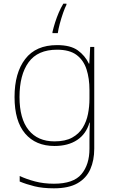

<svg xmlns="http://www.w3.org/2000/svg" viewBox="-20 -783 623 1043"><path d="M290 -538Q363 -538 402.5 -509.5Q442 -481 463 -437H465L470 -528H492V25Q492 88 470.5 136.5Q449 185 401 212.5Q353 240 273 240Q212 240 167.5 229Q123 218 87 203V173Q123 190 170 202.5Q217 215 273 215Q379 215 422.5 163Q466 111 466 25V-17Q466 -46 466.5 -67Q467 -88 468 -117H466Q448 -55 399 -22.5Q350 10 276 10Q174 10 116.5 -57.5Q59 -125 59 -256Q59 -387 117 -462.5Q175 -538 290 -538ZM290 -513Q185 -513 135.5 -445Q86 -377 86 -256Q86 -138 135.5 -76.5Q185 -15 276 -15Q335 -15 372 -35.5Q409 -56 429.5 -89.5Q450 -123 458 -164Q466 -205 466 -246V-294Q466 -357 450 -406.5Q434 -456 396 -484.5Q358 -513 290 -513ZM341 -757Q333 -742 323 -713.5Q313 -685 305 -655Q297 -625 294 -603H265V-609Q271 -635 279.5 -661.5Q288 -688 299 -714Q310 -740 324 -763H341Z"/></svg>

Font: Noto Sans Cham Thin
Style: Regular
Weight: 250
Version: Version 2.002